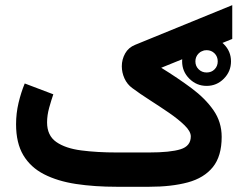

<svg xmlns="http://www.w3.org/2000/svg" viewBox="-20 -715 936 735"><path d="M677.2 -480Q677.2 -518.6 704.8 -545.9Q732.4 -573.2 771 -573.2Q809.6 -573.2 836.9 -545.9Q864.3 -518.6 864.3 -480Q864.3 -441.4 836.9 -413.8Q809.6 -386.2 771 -386.2Q732.4 -386.2 704.8 -413.8Q677.2 -441.4 677.2 -480ZM728 -480Q728 -461.9 740.5 -449.7Q752.9 -437.5 771 -437.5Q789.6 -437.5 801.5 -449.7Q813.5 -461.9 813.5 -480Q813.5 -498.5 801.3 -510.7Q789.1 -522.9 771 -522.9Q752.9 -522.9 740.5 -510.5Q728 -498 728 -480ZM550.8 0H427.2Q341.8 0 271 -10.7Q200.2 -21.5 148.7 -47.9Q97.2 -74.2 69.3 -120.8Q41.5 -167.5 41.5 -239.3Q41.5 -281.2 51 -321.3Q60.5 -361.3 74.7 -395.5L184.1 -354Q176.3 -331.5 168.2 -302.5Q160.2 -273.4 160.2 -246.6Q160.2 -196.3 195.3 -171.6Q230.5 -147 291 -139.2Q351.6 -131.3 427.2 -131.3H550.3Q631.8 -131.3 671.1 -143.6Q710.4 -155.8 710.4 -192.9Q710.4 -211.9 686.8 -235.1Q663.1 -258.3 627.2 -283Q591.3 -307.6 553.2 -332Q515.1 -356.4 486.3 -377.9Q466.8 -392.1 456.5 -414.8Q446.3 -437.5 446.3 -461.4Q446.3 -487.3 459 -510.3Q471.7 -533.2 497.6 -543.5L869.1 -695.3V-565.9L597.2 -455.6Q660.6 -416.5 713.1 -377.4Q765.6 -338.4 797.1 -293.2Q828.6 -248 828.6 -190.9Q828.6 -117.2 794.9 -75.4Q761.2 -33.7 699 -16.8Q636.7 0 550.8 0Z"/></svg>

Font: Vazirmatn RD FD
Style: Bold
Weight: 700
Designer: Saber Rastikerdar
Foundry: Saber Rastikerdar
Version: Version 33.003